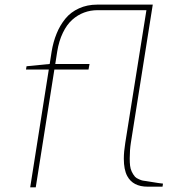

<svg xmlns="http://www.w3.org/2000/svg" viewBox="-20 -806 737 826"><path d="M133.8 0H109.9L189.9 -506.8H91.8L94.2 -521L193.8 -530.8L202.1 -584Q209 -626 223.6 -661.6Q237.8 -696.8 261.2 -725.6Q284.2 -753.9 319.8 -770Q355 -786.1 397.9 -786.1H637.2L543 -191.9Q538.1 -160.2 538.1 -125Q538.1 -106 539.6 -93.3Q542.5 -67.4 561 -45.4Q566.4 -39.6 578.1 -34.7Q589.4 -29.8 593.3 -29.3Q595.2 -28.8 599.1 -28.3Q602.1 -27.8 606.4 -27.3Q606.9 -26.9 607.7 -26.9Q608.4 -26.9 608.9 -26.9Q674.8 -16.1 681.2 -16.1L679.2 -2.9H615.2Q551.8 -2.9 527.3 -48.8Q512.7 -76.2 512.7 -123Q512.7 -153.3 519 -191.9L609.9 -762.2H399.9Q369.1 -762.2 341.8 -752Q314 -741.7 290.5 -720.7Q267.1 -699.7 250.5 -665Q233.4 -629.9 226.1 -584L217.8 -530.8H365.2L360.8 -506.8H213.9Z"/></svg>

Font: Squarion Thin
Style: Italic
Weight: 100
Designer: Natanael Gama
Version: Version 1.00;September 12, 2019;FontCreator 11.5.0.2425 64-b